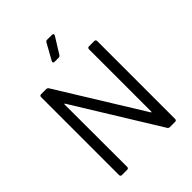

<svg xmlns="http://www.w3.org/2000/svg" viewBox="-251 -1043 1176 1176"><g transform="rotate(-45 336.5 -455.0)"><path d="M151.9 0H106.9Q94.2 0 94.2 -13.2V-687Q94.2 -700.2 106.9 -700.2H151.9Q160.6 -700.2 167 -690.9L502.9 -147Q504.4 -145 505.9 -144.5Q507.3 -144 508.1 -145.3Q508.8 -146.5 508.8 -148.9V-687Q508.8 -700.2 522 -700.2H566.9Q580.1 -700.2 580.1 -687V-13.2Q580.1 0 566.9 0H522Q512.7 0 506.8 -8.8L169.9 -555.2Q168.5 -557.1 167 -557.6Q165.5 -558.1 164.8 -556.9Q164.1 -555.7 164.1 -553.2L165 -13.2Q165 0 151.9 0ZM340.8 -782.2H306.2Q297.9 -782.2 295.4 -786.6Q293 -791 296.9 -797.9L354 -900.9Q358.4 -910.2 369.1 -910.2H412.1Q421.9 -910.2 421.9 -901.9Q421.9 -897.9 419.9 -894L356 -791Q350.1 -782.2 340.8 -782.2Z"/></g></svg>

Font: Barlow
Style: Regular
Weight: 400
Designer: Jeremy Tribby
Foundry: Jeremy Tribby
Version: Version 1.101